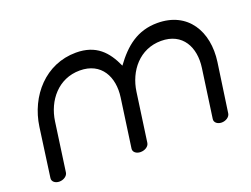

<svg xmlns="http://www.w3.org/2000/svg" viewBox="-94 -786 1282 981"><g transform="rotate(-20 547.5 -295.5)"><path d="M1048.1 -298C1070.6 -458.6 992.2 -590.6 826.8 -590.6C717.8 -590.6 647.9 -532.5 585.4 -446.7C547.6 -531.2 493.9 -590.6 384.5 -590.6C219.1 -590.6 102.6 -458.6 80 -298C57.7 -139.1 43.4 -32.4 43.4 -32.4C40.8 -13.9 58.3 0 80.9 0C103.4 0 124.9 -13.8 127.5 -32.4C127.5 -32.4 149.3 -187.7 164.6 -297C179.8 -404.7 254.6 -498.1 371.6 -498.1C488.5 -498.1 536.6 -404.8 521.4 -297C506 -187.7 484.2 -32.4 484.2 -32.4C481.6 -13.8 499.4 0 522.3 0C546.5 0 567.6 -13.8 570.2 -32.4C570.2 -32.4 592 -187.7 607.4 -297C622.5 -404.8 696.8 -498.1 813.8 -498.1C930.7 -498.1 978.3 -404.8 963.1 -297C947.8 -187.7 925.9 -32.4 925.9 -32.4C923.3 -13.8 940.9 0 963.4 0C986 0 1007.4 -13.9 1010 -32.4C1010 -32.4 1025.7 -139.1 1048.1 -298Z"/></g></svg>

Font: Hi.
Style: Bold
Weight: 400
Designer: Mew Too, Robert Jablonski
Foundry: Cannot Into Space Fonts
Version: Version 1.996